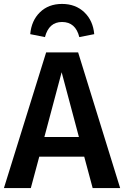

<svg xmlns="http://www.w3.org/2000/svg" viewBox="-25 -958 632 978"><path d="M291 -846Q224 -846 204 -769L129 -784Q135 -853 178.5 -895.5Q222 -938 291 -938Q360 -938 404.5 -895.5Q449 -853 455 -784L379 -769Q360 -846 291 -846ZM447 0 404 -160H175L132 0H-5L210 -691H373L587 0ZM201 -260H377L289 -590Z"/></svg>

Font: FiraGO Medium
Style: Regular
Weight: 500
Designer: bBox Type
Foundry: bBox Type GmbH
Version: Version 1.001;PS 001.001;hotconv 1.0.88;makeotf.lib2.5.64775